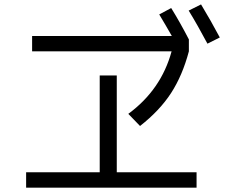

<svg xmlns="http://www.w3.org/2000/svg" viewBox="-20 -862 1040 879"><path d="M843.8 -813.5 900.4 -841.8Q945.3 -767.6 986.3 -690.4L929.7 -662.1Q885.7 -745.1 843.8 -813.5ZM99.6 -73.2H436.5V-516.6H514.6V-73.2H879.9V-2.9H99.6ZM763.7 -825.2Q803.7 -760.7 844.7 -681.6V-627Q815.4 -516.6 763.2 -436Q710.9 -355.5 621.1 -285.2L567.4 -340.8Q717.8 -451.2 765.6 -627H127V-697.3H766.6Q738.3 -747.1 709 -795.9Z"/></svg>

Font: Mgen+ 1c regular
Style: Regular
Weight: 400
Designer: [Source Han Sans]
Ryoko NISHIZUKA  (kana & ideographs); Paul D. Hunt (Latin, Greek & Cyrillic); Wenlong ZHANG  (bopomofo
Version: Version 1.059.20150602